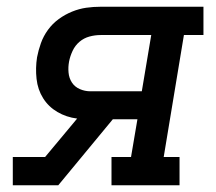

<svg xmlns="http://www.w3.org/2000/svg" viewBox="-20 -550 640 570"><path d="M18 0V-84H114L209 -198Q177 -202 150.5 -217.5Q124 -233 108 -258.5Q92 -284 88.5 -316Q85 -348 90 -380Q94 -401 101.5 -422Q109 -443 122.5 -461.5Q136 -480 154.5 -493.5Q173 -507 194 -515.5Q215 -524 236 -527Q257 -530 279 -530H584V-446H526L466 -84H513V0H311V-84H369L388 -196H315L153 0ZM401 -279 429 -446H279Q262 -446 245.5 -441.5Q229 -437 216 -426Q203 -415 195.5 -399Q188 -383 185 -367Q182 -351 183.5 -334.5Q185 -318 193.5 -305Q202 -292 217 -285.5Q232 -279 248 -279Z"/></svg>

Font: Iosevka Slab MdExObl
Style: Regular
Weight: 500
Width: 7
Italic angle: -9°
Monospace: yes
Designer: Belleve Invis
Foundry: Belleve Invis
Version: Version 11.1.1; ttfautohint (v1.8.3)